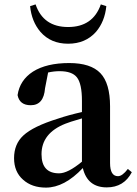

<svg xmlns="http://www.w3.org/2000/svg" viewBox="-20 -838 622 874"><path d="M464 -810Q457 -740 417 -693Q369 -639 290 -639Q211 -639 164 -693Q124 -740 117 -810L142 -818Q177 -715 290 -715Q403 -715 439 -818ZM353 -299Q291 -281 278 -275Q169 -232 169 -136Q169 -49 249 -49Q289 -49 353 -102ZM580 -54Q544 15 466 15Q378 15 357 -73Q273 16 189 16Q125 16 85 -20Q44 -56 44 -118Q44 -182 86 -221Q131 -263 244 -298Q291 -314 353 -328V-379Q353 -457 330 -486Q308 -514 251 -514Q226 -514 199 -508L185 -436Q179 -359 120 -359Q69 -359 60 -405Q70 -473 130 -512Q192 -551 295 -551Q393 -551 437 -505Q481 -459 481 -354V-96Q481 -36 517 -36Q537 -36 562 -69Z"/></svg>

Font: Source Han Serif JP
Style: Bold
Weight: 700
Designer: Ryoko NISHIZUKA  (kana & ideographs); Frank Grießhammer (Latin, Greek & Cyrillic); Wenlong ZHANG  (bopomofo); Sandoll Co
Foundry: Adobe Systems Incorporated
Version: Version 1.000;PS 1;hotconv 16.6.53;makeotf.lib2.5.65590